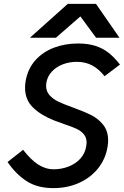

<svg xmlns="http://www.w3.org/2000/svg" viewBox="-20 -959 640 989"><path d="M257 -87Q296.5 -87 332.5 -100.8Q368.5 -114.5 393.5 -141.5Q418.5 -168.5 424.5 -207.5Q426 -216.5 426 -224.5Q426 -250.5 411.5 -267.8Q397 -285 374.2 -295.5Q351.5 -306 311 -319.5Q277.5 -331 256.5 -339.5Q188.5 -367 148.8 -406.5Q109 -446 109 -507.5Q109 -526 112.5 -544Q124 -606.5 163 -649.5Q202 -692.5 259 -713.8Q316 -735 382.5 -735Q434.5 -735 473 -722.2Q511.5 -709.5 540.5 -686.2Q569.5 -663 598 -626.5L518.5 -566.5Q490 -603 455.2 -621.8Q420.5 -640.5 375 -640.5Q338 -640.5 304 -627.8Q270 -615 247 -590.2Q224 -565.5 218.5 -531.5Q217.5 -526.5 217.5 -517Q217.5 -488 235.8 -468Q254 -448 281.5 -435Q309 -422 356.5 -405Q415.5 -383.5 451 -365.5Q486.5 -347.5 511.8 -315.8Q537 -284 537 -235.5Q537 -220 534 -202Q523.5 -139.5 484.8 -91.2Q446 -43 386.2 -16.5Q326.5 10 255 10Q172.5 10 116.8 -26.2Q61 -62.5 19 -124.5L99 -187.5Q138 -136.5 176.2 -111.8Q214.5 -87 257 -87ZM329 -939H474.5L595.5 -764.5H475L394 -874.5L268 -764.5H134Z"/></svg>

Font: JuliaMono Medium
Style: Italic
Weight: 500
Italic angle: -9°
Monospace: yes
Designer: cormullion
Foundry: corm
Version: Version 0.054; ttfautohint (v1.8.4)